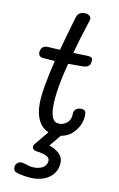

<svg xmlns="http://www.w3.org/2000/svg" viewBox="-100 -724 639 1027"><g transform="rotate(10 220.0 -211.0)"><path d="M260 1 211 60Q242 70 264 89.5Q286 109 286 136Q286 187 249 217.5Q212 248 153 248Q133 248 105.5 243.5Q78 239 63 233Q47 227 47 208Q47 194 56.5 184.5Q66 175 79 175Q85 175 107 181Q109 182 122.5 186Q136 190 150 190Q178 190 197 179.5Q216 169 220 147Q224 128 205.5 117.5Q187 107 146 102Q138 101 132 95.5Q126 90 126 82Q126 73 133 65L194 -9Q159 -23 140 -59.5Q121 -96 121 -151Q121 -225 161 -390Q138 -391 97 -395Q68 -397 72 -428Q76 -444 85 -451Q94 -458 109 -458Q120 -458 178 -454Q188 -493 197.5 -524.5Q207 -556 214 -582L231 -640Q240 -670 274 -670Q290 -670 299.5 -662.5Q309 -655 309 -644Q309 -641 307 -635Q271 -525 251 -450Q297 -448 322 -448Q340 -448 348 -444Q356 -440 356 -430Q356 -406 345 -397Q334 -388 313 -388H234Q195 -239 195 -150Q195 -109 206 -86.5Q217 -64 243 -64Q267 -64 286 -80.5Q305 -97 305 -129Q305 -143 315 -153Q325 -163 344 -163Q371 -163 371 -137Q371 -88 340 -48.5Q309 -9 262 -2Z"/></g></svg>

Font: Mali
Style: Italic
Weight: 400
Italic angle: -10°
Version: Version 1.000; ttfautohint (v1.6)